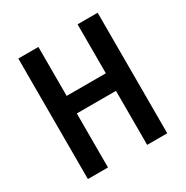

<svg xmlns="http://www.w3.org/2000/svg" viewBox="-164 -849 952 985"><g transform="rotate(-30 312.0 -357.0)"><path d="M547 0H428V-320H196V0H77V-714H196V-424H428V-714H547Z"/></g></svg>

Font: Noto Sans Malayalam Condensed SemiBold
Style: Regular
Weight: 600
Width: 3
Designer: Jelle Bosma - Monotype Design Team
Foundry: Monotype Imaging Inc.
Version: Version 2.104; ttfautohint (v1.8.4.7-5d5b)